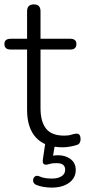

<svg xmlns="http://www.w3.org/2000/svg" viewBox="-22 -661 386 872"><path d="M263 8Q182 8 141.5 -36Q101 -80 101 -162V-436H27Q-2 -436 -2 -461Q-2 -485 27 -485H101V-610Q101 -641 132 -641Q162 -641 162 -610V-485H297Q325 -485 325 -461Q325 -436 297 -436H162V-170Q162 -109 187 -77Q212 -45 270 -45Q290 -45 303 -49.5Q316 -54 326 -54Q344 -54 344 -29Q344 -21 340.5 -13.5Q337 -6 328 -3Q317 1 298 4.5Q279 8 263 8ZM213 191Q195 191 176.5 188Q158 185 143 179Q130 173 128.5 161.5Q127 150 135 142Q143 134 157 140Q178 150 214 150Q241 150 257.5 139.5Q274 129 274 110Q274 80 236 80Q227 80 219.5 80.5Q212 81 202 84Q184 90 177 84Q170 79 173 61L185 -20H230L219 46Q231 44 241 44Q275 44 298.5 61.5Q322 79 322 111Q322 147 292 169Q262 191 213 191Z"/></svg>

Font: Nunito Light
Style: Regular
Weight: 300
Designer: Vernon Adams
Foundry: Vernon Adams
Version: Version 3.601; ttfautohint (v1.8.2.53-6de2)